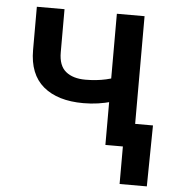

<svg xmlns="http://www.w3.org/2000/svg" viewBox="-51 -593 711 796"><g transform="rotate(5 304.5 -195.0)"><path d="M296.9 -164.6Q189.9 -164.6 130.1 -214.8Q70.3 -265.1 70.3 -366.2V-545.9H185.5V-366.2Q185.5 -311 215.3 -286.6Q245.1 -262.2 296.9 -262.2Q342.8 -262.2 382.8 -271.2Q422.9 -280.3 464.8 -294.9V-197.3Q441.9 -188.5 414.8 -180.9Q387.7 -173.3 358.2 -168.9Q328.6 -164.6 296.9 -164.6ZM403.3 0V-545.9H518.6V0ZM476.1 156.2V0H437V-97.7H592.8L589.4 156.2Z"/></g></svg>

Font: Inter
Style: 540
Weight: 540
Designer: Rasmus Andersson
Foundry: rsms
Version: Version 4.001;git-66647c0bb